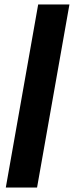

<svg xmlns="http://www.w3.org/2000/svg" viewBox="-20 -740 331 860"><path d="M6 100 151 -720H291L146 100Z"/></svg>

Font: DM Sans 17pt ExtraBold
Style: Italic
Weight: 800
Italic angle: -10°
Version: Version 4.004;gftools[0.9.30]